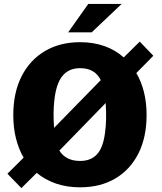

<svg xmlns="http://www.w3.org/2000/svg" viewBox="-20 -949 828 983"><path d="M89.5 14 18 -59.5 101 -142Q75.5 -185.5 61.8 -240.2Q48 -295 48 -359.5Q48 -474 90.2 -557.8Q132.5 -641.5 209.5 -687.2Q286.5 -733 390 -733Q458.5 -733 514.8 -713Q571 -693 613.5 -655L695.5 -736L765 -663.5L678 -575Q703.5 -532 717 -477.8Q730.5 -423.5 730.5 -360Q730.5 -246.5 688.8 -163.5Q647 -80.5 570.5 -35.2Q494 10 390 10Q322.5 10 266.5 -9.2Q210.5 -28.5 168 -64ZM390 -125Q445.5 -125 476.8 -159.2Q508 -193.5 517.5 -268Q522.5 -301.5 523.2 -339.5Q524 -377.5 521 -421.5L284 -178Q317 -125 390 -125ZM257 -294.5 496 -539Q479.5 -571 453.2 -585.5Q427 -600 390 -600Q332 -600 299.5 -560Q267 -520 258 -433.5Q254.5 -401.5 254.2 -367Q254 -332.5 257 -294.5ZM432 -929H603L449.5 -783.5H329Z"/></svg>

Font: Public Sans ExtraBold
Style: Regular
Weight: 800
Designer: The Public Sans Project Authors: Dan O. Williams and USWDS (Libre Franklin designed by Pablo Impallari and Rodrigo Fuenz
Version: Version 1.007